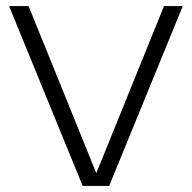

<svg xmlns="http://www.w3.org/2000/svg" viewBox="-20 -615 634 635"><path d="M253.5 0 10 -595H74.5L304.5 -27.5H292.5L522.5 -595H584.5L341 0Z"/></svg>

Font: Encode Sans SC SemiExpanded Light
Style: Regular
Weight: 300
Width: 6
Designer: Multiple Designers
Foundry: Impallari Type
Version: Version 3.002